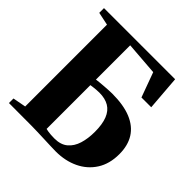

<svg xmlns="http://www.w3.org/2000/svg" viewBox="-195 -899 1062 1062"><g transform="rotate(45 336.0 -368.0)"><path d="M395.5 6.5Q379 6.5 354.5 5.5Q330 4.5 302.2 3.5Q274.5 2.5 247.2 1.5Q220 0.5 197.5 0.5L23 0V-35.5L100 -50V-690L23.5 -706V-743H580L596 -540H519.5L466.5 -685L271.5 -700V-432Q281 -433.5 296.5 -435Q312 -436.5 329 -437.8Q346 -439 362 -440Q378 -441 389.5 -441Q479 -441 537.8 -416.8Q596.5 -392.5 625.8 -346Q655 -299.5 655 -232Q655 -156 621 -102.8Q587 -49.5 528.2 -21.5Q469.5 6.5 395.5 6.5ZM339.5 -39Q388.5 -39 417.5 -63.5Q446.5 -88 459.2 -129.5Q472 -171 472 -223Q472 -282.5 457 -320.5Q442 -358.5 411.8 -376.5Q381.5 -394.5 336.5 -394.5Q325.5 -394.5 313 -393.5Q300.5 -392.5 289.2 -391Q278 -389.5 271.5 -388.5V-46Q279.5 -44 289.2 -42.5Q299 -41 311.5 -40Q324 -39 339.5 -39Z"/></g></svg>

Font: Merriweather 96pt ExtraBold
Style: Regular
Weight: 800
Version: Version 2.100